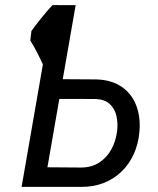

<svg xmlns="http://www.w3.org/2000/svg" viewBox="-20 -731 619 751"><path d="M185.1 -710.9 205.6 -711.4 168.5 -472.2H150.9Q145 -484.9 138.9 -497.8Q132.8 -510.7 126.2 -523.4Q119.6 -536.1 112.8 -548.6Q106 -561 98.6 -572.8Q99.1 -577.6 99.6 -582.3Q100.1 -586.9 100.6 -591.6Q101.1 -596.2 101.8 -600.6Q102.5 -605 103 -609.9Q112.3 -623 122.3 -636Q132.3 -648.9 142.6 -661.6Q152.8 -674.3 163.6 -686.8Q174.3 -699.2 185.1 -710.9ZM206.5 -421.4 356.9 -420.4Q416.5 -418.5 455.8 -391.6Q495.1 -364.7 512.7 -319.1Q530.3 -273.4 525.4 -216.3Q521.5 -168.5 503.4 -128.7Q485.4 -88.9 455.3 -59.8Q425.3 -30.8 385 -15.1Q344.7 0.5 295.9 0H64.5L188 -710.9H275.9L165.5 -76.7L298.8 -75.7Q339.4 -76.2 368.9 -95.7Q398.4 -115.2 415.8 -147.2Q433.1 -179.2 438 -217.8Q441.9 -249 435.5 -277.1Q429.2 -305.2 409.9 -323.5Q390.6 -341.8 355.5 -343.8L192.9 -344.2Z"/></svg>

Font: Roboto Condensed
Style: Italic
Weight: 400
Italic angle: -12°
Designer: Christian Robertson
Foundry: Google
Version: Version 3.0